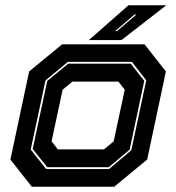

<svg xmlns="http://www.w3.org/2000/svg" viewBox="-20 -708 668 728"><path d="M100.5 0 19.5 -103 90.5 -437 215.5 -540H528L609 -437L538 -103L413 0ZM155 -67H393.5L478 -138.5L534.5 -403.5L480 -473.5H237.5L152.5 -403L96.5 -141ZM159 -74 104 -143 159 -401 238.5 -466.5H476L527 -401.5L471.5 -140.5L392.5 -74ZM199.5 -141.5H374L411 -172L453 -368L429 -398.5H254.5L217.5 -368L175.5 -172ZM317 -556 467 -688H610.5L440.5 -556ZM416.5 -590H423.5L497.5 -653H490Z"/></svg>

Font: Tourney Thin ExtraBold
Style: Italic
Weight: 800
Italic angle: -12°
Version: Version 1.015